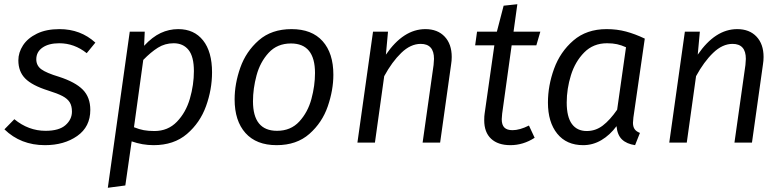

<svg xmlns="http://www.w3.org/2000/svg" viewBox="-20 -676 3712 910"><path d="M432 -474 391 -424Q332 -471 261 -471Q211 -471 181.5 -450.5Q152 -430 152 -395Q152 -365 176 -347.5Q200 -330 260 -312Q337 -287 372.5 -251Q408 -215 408 -155Q408 -75 346 -31.5Q284 12 193 12Q78 12 1 -63L48 -111Q115 -56 196 -56Q260 -56 290.5 -83Q321 -110 321 -147Q321 -174 310.5 -191Q300 -208 276.5 -220.5Q253 -233 208 -247Q132 -271 99.5 -304Q67 -337 67 -390Q67 -427 89 -461Q111 -495 155 -516.5Q199 -538 262 -538Q362 -538 432 -474Z M595 -526H666L663 -459Q702 -501 741.5 -519.5Q781 -538 825 -538Q900 -538 942.5 -484.5Q985 -431 985 -333Q985 -252 956.5 -173Q928 -94 866 -41Q804 12 708 12Q655 12 604 -6L574 203L491 214ZM899 -339Q899 -408 873.5 -439.5Q848 -471 803 -471Q762 -471 728.5 -450Q695 -429 659 -392L615 -73Q640 -63 661.5 -59Q683 -55 712 -55Q776 -55 818.5 -99Q861 -143 880 -208.5Q899 -274 899 -339Z M1092 -205Q1092 -279 1119 -355.5Q1146 -432 1206.5 -485Q1267 -538 1362 -538Q1458 -538 1509 -481Q1560 -424 1560 -322Q1560 -249 1533.5 -172Q1507 -95 1446.5 -41.5Q1386 12 1291 12Q1195 12 1143.5 -45.5Q1092 -103 1092 -205ZM1473 -330Q1473 -470 1359 -470Q1294 -470 1253.5 -426Q1213 -382 1196 -319Q1179 -256 1179 -196Q1179 -56 1293 -56Q1358 -56 1398.5 -100Q1439 -144 1456 -207Q1473 -270 1473 -330Z M2121 -406Q2121 -388 2118 -370L2066 0H1983L2035 -368Q2037 -390 2037 -397Q2037 -468 1974 -468Q1926 -468 1882 -425.5Q1838 -383 1801 -315L1757 0H1674L1748 -526H1819L1809 -417Q1892 -538 1996 -538Q2054 -538 2087.5 -502.5Q2121 -467 2121 -406Z M2360 -137Q2358 -119 2358 -111Q2358 -84 2370.5 -71.5Q2383 -59 2409 -59Q2443 -59 2487 -81L2514 -23Q2460 12 2399 12Q2340 12 2307.5 -18.5Q2275 -49 2275 -106Q2275 -127 2277 -138L2323 -461H2232L2241 -526H2335L2367 -649L2432 -656L2414 -526H2541L2522 -461H2405Z M3036 -493 2982 -119Q2980 -99 2980 -94Q2980 -76 2987.5 -64.5Q2995 -53 3013 -46L2990 12Q2950 6 2928 -15Q2906 -36 2902 -78Q2871 -36 2830.5 -12Q2790 12 2744 12Q2665 12 2621 -42.5Q2577 -97 2577 -190Q2577 -270 2606 -350Q2635 -430 2697.5 -484Q2760 -538 2855 -538Q2904 -538 2947 -526.5Q2990 -515 3036 -493ZM2666 -190Q2666 -122 2690.5 -88.5Q2715 -55 2761 -55Q2803 -55 2837 -81Q2871 -107 2905 -156L2947 -452Q2925 -462 2904.5 -466.5Q2884 -471 2857 -471Q2792 -471 2749 -427.5Q2706 -384 2686 -319.5Q2666 -255 2666 -190Z M3599 -406Q3599 -388 3596 -370L3544 0H3461L3513 -368Q3515 -390 3515 -397Q3515 -468 3452 -468Q3404 -468 3360 -425.5Q3316 -383 3279 -315L3235 0H3152L3226 -526H3297L3287 -417Q3370 -538 3474 -538Q3532 -538 3565.5 -502.5Q3599 -467 3599 -406Z"/></svg>

Font: Fira Sans Book
Style: Italic
Weight: 350
Italic angle: -8°
Designer: bBox Type GmbH & Carrois Corporate GbR & Edenspiekermann AG
Foundry: bBox Type GmbH & Carrois Corporate GbR & Edenspiekermann AG
Version: Version 4.301